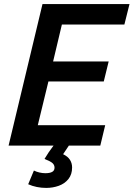

<svg xmlns="http://www.w3.org/2000/svg" viewBox="-20 -713 654 940"><path d="M206 207Q183 207 160.5 202.5Q138 198 118 189L146 122Q158 128 173 131.5Q188 135 202 135Q224 135 235.5 128.5Q247 122 247 108Q247 95 237.5 86Q228 77 198 65Q206 51 218.5 32.5Q231 14 242 0H22L188 -693H614L589 -593H283L240 -412H512L488 -314H217L165 -100H495L471 0H317Q310 11 302 22.5Q294 34 289 42Q312 53 322.5 69.5Q333 86 333 107Q333 141 315 163.5Q297 186 268 196.5Q239 207 206 207Z"/></svg>

Font: Ubuntu Sans SemiBold
Style: Italic
Weight: 600
Italic angle: -13.5°
Designer: Dalton Maag Ltd
Foundry: Dalton Maag Ltd
Version: Version 1.006